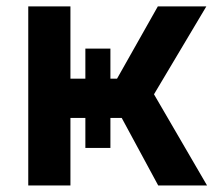

<svg xmlns="http://www.w3.org/2000/svg" viewBox="-20 -565 658 585"><path d="M66.1 0V-545.5H194.6V-325.3H240.1V-416.9H316.4V-325.3H336.6L460.9 -545.5H608.7L449.2 -277.7L610.8 0H462L350.9 -205.6H316.4V-114.3H240.1V-205.6H194.6V0Z"/></svg>

Font: Inter P Semi Bold
Style: Regular
Weight: 600
Designer: Rasmus Andersson
Foundry: rsms
Version: Version 3.018;git-588b23468